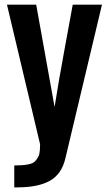

<svg xmlns="http://www.w3.org/2000/svg" viewBox="-20 -645 466 821"><path d="M41 156.2V62.5Q113.8 62.5 129.4 45.2Q145 27.8 148.2 12.9Q151.4 -2 151.4 -28.3L9.8 -625H134.8Q207.5 -223.1 213.4 -187.5Q230 -293.9 256.1 -434.8Q282.2 -575.7 291 -625H416L259.8 31.2Q244.1 99.1 193.8 127.7Q143.6 156.2 53.7 156.2Z"/></svg>

Font: Oswald-Regular
Style: Regular
Weight: 400
Designer: vernon adams
Foundry: vernon adams
Version: Version 2.002; ttfautohint (v0.92.18-e454-dirty) -l 8 -r 50 